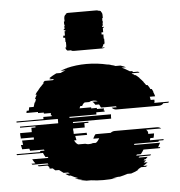

<svg xmlns="http://www.w3.org/2000/svg" viewBox="-104 -824 830 885"><g transform="rotate(-5 310.5 -381.0)"><path d="M603 -324H671Q671 -323 670 -322Q669 -321 668 -319H645Q637 -309 623 -309H428Q414 -309 406 -319H429L426 -324H357L354 -329Q353 -333 349 -339H332Q326 -350 319 -354H344Q336 -359 325 -359Q313 -359 305 -354H284Q276 -350 271 -339H262Q260 -335 258 -329H312Q311 -327 311 -324H338Q337 -322 337 -319H370Q369 -317 369 -314Q369 -311 368 -309H372V-304H333V-294H208V-289H400Q399 -284 399 -279Q399 -274 399 -269H222V-264H293V-259H274V-239H220Q220 -235 220 -231.5Q220 -228 221 -224V-214H281Q281 -207 282 -204H227Q229 -191 231 -184H220Q226 -170 237 -164H270Q278 -161 287 -161Q298 -161 305 -164H319Q328 -169 336 -184H309L312 -191Q314 -195 316.5 -198.5Q319 -202 321 -204H391Q400 -211 411 -211H606Q616 -211 625 -204H555Q565 -196 563 -184H590Q589 -180 588.5 -175Q588 -170 586 -164H571L568 -154H632L630 -149H609L607 -144H496L493 -139H614L603 -119H613L610 -114H535Q532 -109 528.5 -104Q525 -99 521 -94H503Q502 -93 501 -92Q500 -91 499 -89H568Q567 -88 566 -87Q565 -86 564 -84H514Q513 -83 512 -82Q511 -81 509 -79H551L541 -69H536L531 -64H543L531 -54H549Q544 -50 538.5 -46.5Q533 -43 527 -39H547L539 -34H517L499 -24H505Q489 -15 469 -9H452Q443 -6 434 -3.5Q425 -1 416 1H407Q400 2 393 3.5Q386 5 379 6H399Q385 8 370 9Q355 10 339 10Q324 10 310 9Q296 8 282 6H261Q254 5 247.5 3.5Q241 2 234 1H243Q234 -1 225 -3.5Q216 -6 208 -9H225Q206 -15 190 -24H183Q179 -26 174.5 -28.5Q170 -31 166 -34H187L179 -39H159L139 -54H122Q119 -56 116 -59Q113 -62 111 -64H98L93 -69H98L88 -79H47Q44 -82 43 -84H93Q90 -87 89 -89H19Q18 -91 15 -94H33Q29 -99 26 -104Q23 -109 20 -114H95L92 -119H82Q79 -124 76.5 -129Q74 -134 72 -139H-48L-50 -144H61L59 -149H80L78 -154H14L11 -164H-22Q-23 -169 -24 -174Q-25 -179 -26 -184H-16L-19 -204H36V-214H-24V-219Q-25 -224 -25 -229Q-25 -234 -25 -239H29V-259H48V-264H-23V-269H154V-289H-37V-294H88V-304H127V-309H123Q124 -311 124 -314Q124 -317 124 -319H92V-324H65Q65 -327 66 -329H12Q14 -335 14 -339H24L27 -354H48L54 -374H56Q57 -378 59 -381.5Q61 -385 62 -389H57Q59 -394 61.5 -399.5Q64 -405 67 -409H61Q63 -413 65.5 -416.5Q68 -420 71 -424H72Q76 -429 80 -434.5Q84 -440 88 -444H89Q95 -452 104 -459H99L105 -464H103L109 -469H146Q148 -471 150 -472Q152 -473 153 -474H131Q133 -476 135 -477Q137 -478 138 -479H130Q148 -491 165 -499H185Q191 -502 197 -504.5Q203 -507 209 -509H186Q190 -511 193.5 -512Q197 -513 201 -514H200Q205 -516 209.5 -517Q214 -518 218 -519H215Q259 -530 307 -530Q334 -530 358 -527Q382 -524 403 -519H406Q411 -518 415.5 -517Q420 -516 424 -514H425Q429 -513 432.5 -512Q436 -511 440 -509H463Q478 -504 488 -499H467Q477 -495 486 -489.5Q495 -484 504 -479H512Q514 -478 516 -477Q518 -476 519 -474H541Q543 -473 544.5 -472Q546 -471 548 -469H511L517 -464H519L525 -459H529Q534 -455 538 -451.5Q542 -448 546 -444H545Q550 -439 554.5 -434Q559 -429 563 -424H562Q565 -420 568 -416.5Q571 -413 573 -409H579Q583 -404 586 -399Q589 -394 591 -389H597Q599 -385 601 -381.5Q603 -378 604 -374H603Q605 -369 607 -364Q609 -359 610 -354H585L588 -339H605V-329ZM401 -734H398V-719H400V-714H398V-699H394V-694H401V-689H397V-669H389V-659H397V-639H399V-619H398V-614H393Q391 -603 384 -599H399Q394 -595 386 -595H255Q246 -595 242 -599H226Q219 -603 217 -614H222Q221 -615 221 -618V-619H222V-639H220V-659H212V-669H220V-689H224V-694H217V-699H221V-714H223V-719H221V-734H224V-749Q224 -757 229 -764H230Q234 -768 236 -769H232Q237 -772 243 -772H374Q380 -772 386 -769H390Q394 -768 396 -764H395Q401 -758 401 -749Z"/></g></svg>

Font: Rubik Glitch
Style: Regular
Weight: 400
Designer: Hubert and Fischer, NaN
Foundry: Hubert and Fischer, NaN
Version: Version 2.200